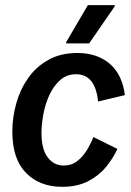

<svg xmlns="http://www.w3.org/2000/svg" viewBox="-20 -720 515 752"><path d="M223.3 11.7Q135.8 11.7 82.1 -42.5Q28.3 -96.7 28.3 -205Q28.3 -259.2 43.3 -313.8Q58.3 -368.3 89.6 -413.3Q120.8 -458.3 169.2 -485.4Q217.5 -512.5 283.3 -512.5Q359.2 -512.5 408.8 -471.2Q458.3 -430 469.2 -347.5L364.2 -322.5Q353.3 -429.2 278.3 -429.2Q240.8 -429.2 215 -405.8Q189.2 -382.5 172.9 -346.7Q156.7 -310.8 149.6 -271.2Q142.5 -231.7 142.5 -199.2Q142.5 -135.8 166.7 -103.8Q190.8 -71.7 230 -71.7Q260 -71.7 282.1 -88.8Q304.2 -105.8 320 -131.7Q335.8 -157.5 345.8 -183.3L440 -136.7Q422.5 -99.2 394.6 -65.4Q366.7 -31.7 324.6 -10Q282.5 11.7 223.3 11.7ZM239.2 -550V-555L324.2 -700H429.2V-695L329.2 -550Z"/></svg>

Font: Familjen Grotesk Medium
Style: Italic
Weight: 500
Italic angle: -9.46201°
Designer: Anders Wikstroem, Jonas Baeckman, Matilda Gysing, Kristian Moeller
Foundry: Familjen STHLM AB
Version: Version 2.002; ttfautohint (v1.8.4.7-5d5b)